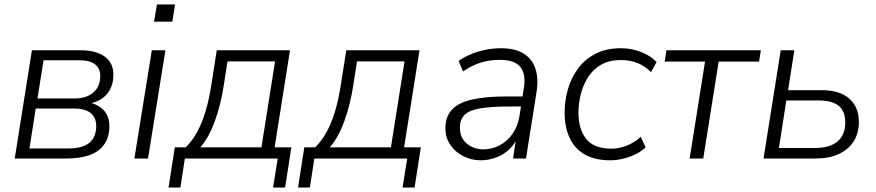

<svg xmlns="http://www.w3.org/2000/svg" viewBox="-20 -710 3924 860"><path d="M46 0 123 -485H340Q389 -485 422 -471.5Q455 -458 471.5 -434Q488 -410 488 -376Q488 -336 471.5 -306.5Q455 -277 424.5 -261Q394 -245 351 -241L353 -253Q403 -252 436.5 -224Q470 -196 470 -145Q470 -75 422.5 -37.5Q375 0 276 0ZM112 -45H283Q351 -45 381 -71Q411 -97 411 -145Q411 -184 385.5 -204Q360 -224 313 -224H140ZM148 -269H315Q367 -269 398 -295.5Q429 -322 429 -370Q429 -404 405.5 -422Q382 -440 337 -440H175Z M670 -613 683 -690H764L752 -613ZM582 0 660 -485H721L643 0Z M735 130 763 -50H812Q843 -81 865 -122.5Q887 -164 902.5 -217.5Q918 -271 928 -339L951 -485H1279L1210 -50H1285L1257 130H1203L1224 0H808L788 130ZM877 -50H1151L1212 -435H999L983 -332Q970 -244 942.5 -168Q915 -92 877 -50Z M1315 130 1343 -50H1392Q1423 -81 1445 -122.5Q1467 -164 1482.5 -217.5Q1498 -271 1508 -339L1531 -485H1859L1790 -50H1865L1837 130H1783L1804 0H1388L1368 130ZM1457 -50H1731L1792 -435H1579L1563 -332Q1550 -244 1522.5 -168Q1495 -92 1457 -50Z M2133 8Q2092 8 2056 -10Q2020 -28 1997.5 -60.5Q1975 -93 1975 -136Q1975 -187 2004 -218.5Q2033 -250 2094 -264Q2155 -278 2250 -278H2331L2324 -233H2264Q2179 -233 2130 -224.5Q2081 -216 2060.5 -195Q2040 -174 2040 -139Q2040 -91 2072 -66Q2104 -41 2144 -41Q2183 -41 2217 -58.5Q2251 -76 2275 -109.5Q2299 -143 2307 -191L2326 -313Q2337 -377 2311 -409.5Q2285 -442 2219 -442Q2173 -442 2133 -429.5Q2093 -417 2054 -390L2034 -437Q2058 -454 2089 -467Q2120 -480 2154.5 -487Q2189 -494 2224 -494Q2287 -494 2325.5 -470Q2364 -446 2378.5 -401.5Q2393 -357 2383 -296L2336 0H2278L2295 -113H2305Q2292 -72 2265 -45Q2238 -18 2203.5 -5Q2169 8 2133 8Z M2713 8Q2644 8 2598.5 -18.5Q2553 -45 2531 -93.5Q2509 -142 2509 -205Q2509 -258 2523.5 -309.5Q2538 -361 2568.5 -402.5Q2599 -444 2647 -469Q2695 -494 2761 -494Q2809 -494 2852 -477Q2895 -460 2921 -432L2896 -387Q2869 -414 2836 -427.5Q2803 -441 2761 -441Q2710 -441 2674 -421Q2638 -401 2615.5 -366.5Q2593 -332 2582 -290Q2571 -248 2571 -205Q2571 -132 2605.5 -88Q2640 -44 2719 -44Q2751 -44 2785.5 -57Q2820 -70 2850 -97L2872 -50Q2853 -32 2826.5 -19Q2800 -6 2770.5 1Q2741 8 2713 8Z M3069 0 3138 -434H2957L2965 -485H3388L3380 -434H3199L3130 0Z M3400 0 3477 -485H3538L3510 -306H3661Q3742 -306 3784.5 -268Q3827 -230 3827 -164Q3827 -113 3803.5 -76.5Q3780 -40 3737 -20Q3694 0 3632 0ZM3469 -47H3628Q3697 -47 3731.5 -76.5Q3766 -106 3766 -161Q3766 -213 3736 -236.5Q3706 -260 3649 -260H3502Z"/></svg>

Font: Nunito Sans 12pt Light
Style: Italic
Weight: 300
Italic angle: -9°
Designer: Vernon Adams
Foundry: Vernon Adams
Version: Version 3.101;gftools[0.9.27]